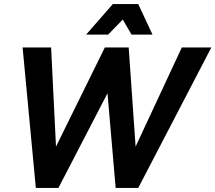

<svg xmlns="http://www.w3.org/2000/svg" viewBox="-20 -923 1058 943"><path d="M91 -690H231L255 -203L495 -690H612L646 -203L873 -690H1018L659 0H548L508 -465L267 0H156ZM403 -753 534 -903H659L729 -753H626L583 -827L511 -753Z"/></svg>

Font: Radio Canada SemiBold
Style: Italic
Weight: 600
Italic angle: -12°
Designer: Charles Daoud, Etienne Aubert Bonn, Alexandre Saumier Demers, Jacques Le Bailly
Foundry: Radio-Canada
Version: Version 2.104; ttfautohint (v1.8.4.7-5d5b);gftools[0.9.28.de